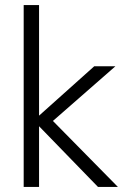

<svg xmlns="http://www.w3.org/2000/svg" viewBox="-20 -742 517 762"><path d="M74 0V-722H135V-283L354 -479H438L190 -262L448 0H369L135 -241V0Z"/></svg>

Font: Zen Kaku Gothic New
Style: Regular
Weight: 400
Designer: Yoshimichi Ohira
Foundry: Positype
Version: Version 1.001